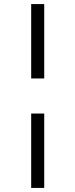

<svg xmlns="http://www.w3.org/2000/svg" viewBox="-20 -823 370 942"><path d="M133 -438V-803H197V-438ZM133 99V-266H197V99Z"/></svg>

Font: Bitter Thin
Style: Regular
Weight: 400
Version: Version 3.021